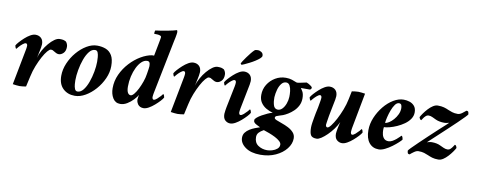

<svg xmlns="http://www.w3.org/2000/svg" viewBox="-72 -1028 3970 1598"><g transform="rotate(10 1912.5 -229.5)"><path d="M366 -438Q387 -438 397 -435.5Q407 -433 420 -426Q426 -419 431 -408Q436 -397 436 -383Q436 -348 417.5 -330Q399 -312 379 -312Q364 -312 353.5 -319Q343 -326 334 -330Q327 -334 323.5 -336Q320 -338 308 -338Q298 -338 280 -317Q262 -296 242.5 -260Q223 -224 205.5 -180Q188 -136 178 -89L158 0Q151 2 131.5 4Q112 6 104 6Q96 6 75.5 4Q55 2 46 0L104 -302Q105 -305 106.5 -317.5Q108 -330 108 -334Q108 -341 105 -347.5Q102 -354 94 -354Q84 -354 67.5 -340.5Q51 -327 38.5 -312.5Q26 -298 24 -295Q19 -295 15 -306Q11 -317 11 -321Q17 -333 34 -352Q51 -371 73 -391Q95 -411 118.5 -424.5Q142 -438 162 -438Q191 -438 209.5 -420.5Q228 -403 228 -369Q228 -359 224.5 -339Q221 -319 219 -311Q218 -306 215 -293Q212 -280 209.5 -267Q207 -254 205 -250Q215 -283 233.5 -316.5Q252 -350 275.5 -377.5Q299 -405 322.5 -421.5Q346 -438 366 -438Z M683 -438Q724 -438 756.5 -425Q789 -412 808 -380Q827 -348 827 -290Q827 -237 803.5 -184.5Q780 -132 742 -89Q704 -46 659 -20Q614 6 570 6Q509 6 470 -31.5Q431 -69 431 -139Q431 -192 453.5 -245Q476 -298 513 -341.5Q550 -385 594.5 -411.5Q639 -438 683 -438ZM672 -399Q645 -399 623 -371.5Q601 -344 585.5 -301Q570 -258 561.5 -210Q553 -162 553 -122Q553 -111 554.5 -89.5Q556 -68 563 -50.5Q570 -33 586 -33Q613 -33 635 -60.5Q657 -88 672.5 -131Q688 -174 696.5 -220.5Q705 -267 705 -305Q705 -321 703.5 -343Q702 -365 695.5 -382Q689 -399 672 -399Z M1184 -547Q1186 -561 1189.5 -576Q1193 -591 1193 -599Q1193 -608 1182 -612Q1171 -616 1157.5 -616.5Q1144 -617 1135 -617Q1134 -617 1133 -617Q1131 -620 1132.5 -631.5Q1134 -643 1137 -646Q1157 -648 1184 -652.5Q1211 -657 1237.5 -662Q1264 -667 1284.5 -672Q1305 -677 1313 -680Q1317 -678 1318 -672Q1319 -666 1319 -661Q1319 -657 1317 -644Q1315 -631 1312 -615.5Q1309 -600 1306 -588L1214 -129Q1213 -126 1211.5 -113.5Q1210 -101 1210 -97Q1210 -90 1213 -83Q1216 -76 1223 -76Q1234 -76 1250 -90Q1266 -104 1279 -118.5Q1292 -133 1293 -136Q1298 -136 1302 -125Q1306 -114 1306 -109Q1300 -97 1282.5 -78Q1265 -59 1242 -39Q1219 -19 1195 -5.5Q1171 8 1151 8Q1119 8 1102 -16Q1098 -23 1094 -32Q1090 -41 1090 -57Q1090 -63 1092.5 -75.5Q1095 -88 1096 -94Q1086 -76 1063.5 -52Q1041 -28 1012.5 -10.5Q984 7 954 7Q913 7 891.5 -28Q870 -63 870 -112Q870 -173 895.5 -228.5Q921 -284 962.5 -329Q1004 -374 1052.5 -402.5Q1101 -431 1146 -438Q1150 -439 1157 -438Q1161 -438 1163 -438ZM1140 -345Q1140 -367 1134 -376Q1128 -385 1115 -385Q1090 -385 1068 -364.5Q1046 -344 1029 -309.5Q1012 -275 1002.5 -233Q993 -191 993 -148Q993 -113 1002.5 -96Q1012 -79 1028 -79Q1040 -79 1056 -98Q1072 -117 1087 -147Q1102 -177 1114 -211Q1126 -245 1130 -274Q1130 -274 1132.5 -289Q1135 -304 1137.5 -321.5Q1140 -339 1140 -345Z M1701 -438Q1722 -438 1732 -435.5Q1742 -433 1755 -426Q1761 -419 1766 -408Q1771 -397 1771 -383Q1771 -348 1752.5 -330Q1734 -312 1714 -312Q1699 -312 1688.5 -319Q1678 -326 1669 -330Q1662 -334 1658.5 -336Q1655 -338 1643 -338Q1633 -338 1615 -317Q1597 -296 1577.5 -260Q1558 -224 1540.5 -180Q1523 -136 1513 -89L1493 0Q1486 2 1466.5 4Q1447 6 1439 6Q1431 6 1410.5 4Q1390 2 1381 0L1439 -302Q1440 -305 1441.5 -317.5Q1443 -330 1443 -334Q1443 -341 1440 -347.5Q1437 -354 1429 -354Q1419 -354 1402.5 -340.5Q1386 -327 1373.5 -312.5Q1361 -298 1359 -295Q1354 -295 1350 -306Q1346 -317 1346 -321Q1352 -333 1369 -352Q1386 -371 1408 -391Q1430 -411 1453.5 -424.5Q1477 -438 1497 -438Q1526 -438 1544.5 -420.5Q1563 -403 1563 -369Q1563 -359 1559.5 -339Q1556 -319 1554 -311Q1553 -306 1550 -293Q1547 -280 1544.5 -267Q1542 -254 1540 -250Q1550 -283 1568.5 -316.5Q1587 -350 1610.5 -377.5Q1634 -405 1657.5 -421.5Q1681 -438 1701 -438Z M1893 -489Q1891 -491 1888 -493.5Q1885 -496 1884 -500Q1885 -504 1895.5 -520Q1906 -536 1921 -557Q1936 -578 1951.5 -597Q1967 -616 1978 -626Q1985 -633 2008 -633Q2021 -633 2036.5 -623Q2052 -613 2052 -593Q2052 -583 2037.5 -570Q2023 -557 2001 -543Q1979 -529 1956 -517.5Q1933 -506 1915.5 -498Q1898 -490 1893 -489ZM1868 -302Q1869 -305 1870.5 -317.5Q1872 -330 1872 -334Q1872 -341 1869 -347.5Q1866 -354 1858 -354Q1848 -354 1831.5 -340.5Q1815 -327 1802.5 -312.5Q1790 -298 1788 -295Q1783 -295 1779 -306Q1775 -317 1775 -321Q1781 -333 1798 -352Q1815 -371 1837 -391Q1859 -411 1882.5 -424.5Q1906 -438 1926 -438Q1955 -438 1973.5 -420.5Q1992 -403 1992 -369Q1992 -359 1988.5 -339Q1985 -319 1983 -311L1947 -129Q1946 -126 1944.5 -113.5Q1943 -101 1943 -97Q1943 -90 1946 -83Q1949 -76 1956 -76Q1967 -76 1983 -90Q1999 -104 2012 -118.5Q2025 -133 2026 -136Q2031 -136 2035 -125Q2039 -114 2039 -109Q2033 -97 2015.5 -78Q1998 -59 1975 -39Q1952 -19 1928 -5.5Q1904 8 1884 8Q1860 8 1841.5 -8.5Q1823 -25 1823 -62Q1823 -73 1826.5 -93.5Q1830 -114 1831 -120Z M2413 -385Q2416 -381 2428.5 -360.5Q2441 -340 2441 -302Q2441 -268 2427 -240.5Q2413 -213 2391.5 -192.5Q2370 -172 2347 -158Q2324 -144 2306 -137Q2293 -132 2278 -128Q2263 -124 2252.5 -119Q2242 -114 2242 -103Q2242 -94 2260.5 -86Q2279 -78 2307 -68.5Q2335 -59 2362.5 -45Q2390 -31 2408.5 -10.5Q2427 10 2427 39Q2427 85 2394 127Q2361 169 2304.5 195Q2248 221 2176 221Q2096 221 2049 187Q2002 153 2002 107Q2002 81 2016 63Q2030 45 2051 32Q2072 19 2094.5 10.5Q2117 2 2135 -4Q2135 -4 2125.5 -8.5Q2116 -13 2105.5 -18.5Q2095 -24 2091 -27Q2085 -33 2081 -37Q2077 -41 2077 -55Q2077 -64 2092 -77Q2107 -90 2130 -103Q2153 -116 2176.5 -126.5Q2200 -137 2218 -141Q2188 -149 2160.5 -165Q2133 -181 2115.5 -207Q2098 -233 2098 -271Q2098 -320 2122.5 -359.5Q2147 -399 2187.5 -423Q2228 -447 2276 -447Q2305 -447 2328 -439.5Q2351 -432 2369 -424Q2374 -422 2395 -426Q2416 -430 2433 -434Q2440 -435 2445 -436.5Q2450 -438 2453 -438Q2460 -436 2471.5 -429.5Q2483 -423 2492.5 -415.5Q2502 -408 2502 -402Q2502 -397 2497.5 -391Q2493 -385 2487 -385ZM2326 110Q2326 95 2310 80.5Q2294 66 2269.5 53.5Q2245 41 2218.5 31Q2192 21 2170 14Q2144 28 2130 43.5Q2116 59 2116 82Q2116 129 2149 151.5Q2182 174 2226 174Q2245 174 2268.5 167Q2292 160 2309 145.5Q2326 131 2326 110ZM2287 -409Q2263 -410 2246 -389Q2229 -368 2220 -336Q2211 -304 2209 -271Q2208 -237 2216.5 -206.5Q2225 -176 2252 -174Q2274 -173 2291.5 -191Q2309 -209 2319.5 -237.5Q2330 -266 2331 -295Q2332 -318 2329 -344Q2326 -370 2316 -389Q2306 -408 2287 -409Z M2773 -110Q2776 -126 2779.5 -140Q2783 -154 2785 -162Q2771 -132 2749 -102Q2727 -72 2701.5 -47Q2676 -22 2653 -7Q2630 8 2614 8Q2577 8 2565 -11.5Q2553 -31 2553 -76Q2553 -92 2556.5 -116Q2560 -140 2564.5 -163.5Q2569 -187 2571 -199Q2577 -229 2582 -250.5Q2587 -272 2591 -302Q2592 -305 2593.5 -317.5Q2595 -330 2595 -334Q2595 -341 2592 -347.5Q2589 -354 2581 -354Q2571 -354 2555 -340.5Q2539 -327 2526.5 -312.5Q2514 -298 2512 -295Q2507 -295 2502.5 -306Q2498 -317 2498 -321Q2504 -333 2521 -352Q2538 -371 2560 -391Q2582 -411 2605.5 -424.5Q2629 -438 2649 -438Q2678 -438 2696.5 -420.5Q2715 -403 2715 -369Q2715 -359 2711.5 -339Q2708 -319 2706 -311Q2705 -307 2701.5 -288.5Q2698 -270 2693.5 -248Q2689 -226 2686 -210Q2683 -194 2683 -194Q2682 -188 2679.5 -172Q2677 -156 2674.5 -140.5Q2672 -125 2672 -120Q2672 -113 2675.5 -106.5Q2679 -100 2687 -100Q2698 -100 2716.5 -124Q2735 -148 2755.5 -186.5Q2776 -225 2794 -271.5Q2812 -318 2821 -363L2835 -431Q2843 -433 2862 -435Q2881 -437 2889 -437Q2897 -437 2917.5 -435Q2938 -433 2947 -431L2890 -129Q2889 -125 2888 -113Q2887 -101 2887 -97Q2887 -90 2890 -83Q2893 -76 2900 -76Q2911 -76 2927 -90Q2943 -104 2956 -118.5Q2969 -133 2970 -136Q2975 -136 2979 -125Q2983 -114 2983 -109Q2977 -97 2959.5 -78Q2942 -59 2919 -39Q2896 -19 2872 -5.5Q2848 8 2828 8Q2804 8 2785 -8.5Q2766 -25 2766 -62Q2766 -67 2768 -80.5Q2770 -94 2773 -110Z M3273 -438Q3298 -438 3323 -430Q3348 -422 3364.5 -402.5Q3381 -383 3381 -349Q3381 -319 3363.5 -293Q3346 -267 3317.5 -247Q3289 -227 3257.5 -213Q3226 -199 3197 -191.5Q3168 -184 3150 -184Q3149 -182 3148.5 -172.5Q3148 -163 3148 -159Q3148 -141 3152.5 -121.5Q3157 -102 3170 -88.5Q3183 -75 3207 -75Q3224 -75 3240.5 -84.5Q3257 -94 3271.5 -106Q3286 -118 3295.5 -128Q3305 -138 3306 -139Q3313 -139 3317 -126.5Q3321 -114 3321 -109Q3316 -101 3296 -82.5Q3276 -64 3248.5 -43.5Q3221 -23 3191.5 -8.5Q3162 6 3139 6Q3087 6 3057 -31.5Q3027 -69 3027 -137Q3027 -191 3049.5 -244.5Q3072 -298 3108 -342Q3144 -386 3187.5 -412Q3231 -438 3273 -438ZM3153 -221Q3167 -221 3186 -233Q3205 -245 3223 -265.5Q3241 -286 3253 -311.5Q3265 -337 3265 -364Q3265 -378 3260.5 -390Q3256 -402 3240 -402Q3222 -402 3207 -381.5Q3192 -361 3180.5 -330.5Q3169 -300 3162 -270Q3155 -240 3153 -221Z M3561 -439Q3592 -439 3613.5 -433Q3635 -427 3654 -418Q3668 -412 3687.5 -405.5Q3707 -399 3735 -399Q3752 -399 3771.5 -413Q3791 -427 3803 -438Q3818 -438 3820.5 -428Q3823 -418 3824 -411Q3824 -408 3802.5 -385.5Q3781 -363 3747 -330.5Q3713 -298 3675 -262.5Q3637 -227 3603 -195.5Q3569 -164 3547 -143.5Q3525 -123 3524 -122Q3528 -124 3541.5 -127Q3555 -130 3565 -130Q3608 -130 3638 -115Q3651 -109 3668.5 -101Q3686 -93 3702 -93Q3717 -93 3728 -103.5Q3739 -114 3746.5 -126Q3754 -138 3757 -142Q3765 -142 3769.5 -133Q3774 -124 3775 -118Q3768 -104 3753.5 -83.5Q3739 -63 3720.5 -43Q3702 -23 3682 -10Q3662 3 3642 3Q3611 3 3590 -3.5Q3569 -10 3549 -19Q3536 -25 3516.5 -31Q3497 -37 3468 -37Q3452 -37 3432 -23Q3412 -9 3400 2Q3385 2 3382.5 -8Q3380 -18 3379 -25Q3379 -29 3400.5 -51Q3422 -73 3456 -105.5Q3490 -138 3528 -174Q3566 -210 3600.5 -241.5Q3635 -273 3657 -293Q3679 -313 3679 -314Q3675 -313 3661.5 -310Q3648 -307 3638 -307Q3618 -307 3599 -310.5Q3580 -314 3565 -321Q3552 -327 3534.5 -335.5Q3517 -344 3501 -344Q3487 -344 3475.5 -333.5Q3464 -323 3457 -311.5Q3450 -300 3446 -295Q3439 -295 3434 -303.5Q3429 -312 3428 -318Q3435 -332 3449.5 -352.5Q3464 -373 3482.5 -393Q3501 -413 3521.5 -426Q3542 -439 3561 -439Z"/></g></svg>

Font: Amiri
Style: Bold Italic
Weight: 700
Italic angle: 10°
Designer: Khaled Hosny
Version: Version 0.113